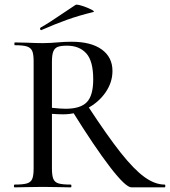

<svg xmlns="http://www.w3.org/2000/svg" viewBox="-20 -808 733 828"><path d="M291 -330 358 -352Q443 -222 500.5 -149.5Q558 -77 603 -44.5Q648 -12 690 -12Q693 -12 693 -6Q693 0 690 0H547Q522 0 455 -87Q388 -174 291 -330ZM465 -502Q465 -453 435.5 -410Q406 -367 357 -341Q308 -315 253 -315Q232 -315 204 -317V-81Q204 -51 210 -36.5Q216 -22 232.5 -17Q249 -12 285 -12Q288 -12 288 -6Q288 0 285 0Q254 0 236 -1L164 -2L94 -1Q75 0 43 0Q40 0 40 -6Q40 -12 43 -12Q79 -12 96 -17Q113 -22 119 -36.5Q125 -51 125 -81V-544Q125 -574 119 -588Q113 -602 96.5 -607.5Q80 -613 44 -613Q42 -613 42 -619Q42 -625 44 -625L94 -624Q138 -622 164 -622Q182 -622 198 -623Q214 -624 226 -625Q259 -628 288 -628Q373 -628 419 -594.5Q465 -561 465 -502ZM269 -611Q243 -611 229.5 -606Q216 -601 210 -586.5Q204 -572 204 -542V-343Q242 -339 263 -339Q327 -339 354.5 -367.5Q382 -396 382 -466Q382 -545 352 -578Q322 -611 269 -611ZM158 -678Q154 -678 153 -682.5Q152 -687 155 -689Q191 -709 258 -755Q290 -777 306 -787Q311 -790 333.5 -783Q356 -776 373.5 -767Q391 -758 382 -756Q320 -741 268.5 -722.5Q217 -704 160 -679Z"/></svg>

Font: Cormorant SC Medium
Style: Regular
Weight: 500
Designer: Christian Thalmann (Catharsis Fonts)
Foundry: Catharsis Fonts
Version: Version 4.000